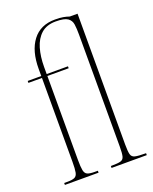

<svg xmlns="http://www.w3.org/2000/svg" viewBox="-144 -852 744 932"><g transform="rotate(-20 228.5 -385.5)"><path d="M27 0V-10H44Q69 -10 81 -15.5Q93 -21 96.5 -38.5Q100 -56 100 -93V-526H30V-536H100V-573Q100 -665 140 -718Q180 -771 256 -771Q282 -771 298.5 -768Q315 -765 329 -760H369V-84Q369 -49 373 -33.5Q377 -18 393.5 -14Q410 -10 446 -10H450V0H268V-10H270Q304 -10 318.5 -14Q333 -18 337 -33.5Q341 -49 341 -84V-662Q341 -693 338 -715Q335 -737 317.5 -749Q300 -761 256 -761Q209 -761 181 -736Q153 -711 140.5 -668.5Q128 -626 128 -572V-536H238V-526H128V-93Q128 -56 131.5 -38.5Q135 -21 147 -15.5Q159 -10 184 -10H201V0Z"/></g></svg>

Font: Noto Serif Display ExtraCondensed Thin
Style: Regular
Weight: 100
Width: 2
Designer: Monotype Design Team
Foundry: Monotype Imaging Inc.
Version: Version 2.009